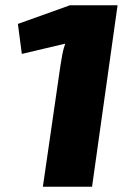

<svg xmlns="http://www.w3.org/2000/svg" viewBox="-20 -710 492 730"><path d="M427 -690 330 0H143L210 -462Q213 -483 217 -503.5Q221 -524 228 -544L63 -505L48 -619L246 -690Z"/></svg>

Font: Exo 2 ExtraBold
Style: Italic
Weight: 800
Italic angle: -8°
Designer: Natanael Gama
Foundry: Natanael Gama
Version: Version 2.010